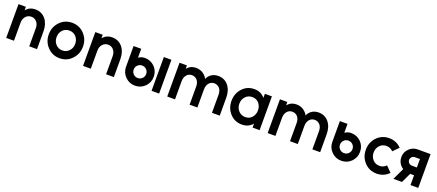

<svg xmlns="http://www.w3.org/2000/svg" viewBox="72 -1585 6073 2670"><g transform="rotate(20 3108.5 -250.0)"><path d="M516 0V-262Q516 -318 501.5 -363.5Q487 -409 459 -443Q400 -512 307 -512Q229 -512 182 -462Q179 -459 175.5 -455.5Q172 -452 169 -448V-500H60V0H175V-266Q175 -325 208 -361Q240 -397 289 -397Q337 -397 369 -361Q401 -326 401 -266V0Z M852 -512Q744 -512 672 -436Q599 -360 599 -250Q599 -141 672 -65Q744 12 852 12Q960 12 1032 -65Q1105 -141 1105 -250Q1105 -360 1032 -436Q960 -512 852 -512ZM852 -397Q912 -397 951 -355Q990 -312 990 -250Q990 -219 980.5 -193Q971 -167 951 -146Q912 -103 852 -103Q792 -103 753 -146Q714 -189 714 -250Q714 -281 723.5 -307.5Q733 -334 753 -355Q792 -397 852 -397Z M1653 0V-262Q1653 -318 1638.5 -363.5Q1624 -409 1596 -443Q1537 -512 1444 -512Q1366 -512 1319 -462Q1316 -459 1312.5 -455.5Q1309 -452 1306 -448V-500H1197V0H1312V-266Q1312 -325 1345 -361Q1377 -397 1426 -397Q1474 -397 1506 -361Q1538 -326 1538 -266V0Z M1968 -286Q2007 -286 2034 -259Q2061 -232 2061 -193Q2061 -155 2034 -128Q2007 -101 1968 -101Q1930 -101 1903 -128Q1876 -155 1876 -193Q1876 -232 1903 -259Q1930 -286 1968 -286ZM1968 -398Q1942 -398 1919 -390.5Q1896 -383 1876 -368V-500H1763V-193Q1763 -108 1823 -48Q1883 12 1968 12Q2054 12 2114 -48Q2173 -108 2173 -193Q2173 -279 2114 -339Q2054 -398 1968 -398ZM2211 -500V0H2323V-500Z M3220 0V-262Q3220 -318 3206 -363.5Q3192 -409 3164 -443Q3107 -512 3015 -512Q2924 -512 2873 -444Q2868 -436 2863 -428Q2858 -420 2854 -410Q2850 -419 2845 -427.5Q2840 -436 2833 -443Q2776 -512 2684 -512Q2607 -512 2560 -459Q2559 -457 2556.5 -455Q2554 -453 2552 -450V-500H2443V0H2558V-266Q2558 -327 2589 -362Q2619 -397 2666 -397Q2713 -397 2744 -362Q2774 -327 2774 -266V0H2889V-266Q2889 -327 2920 -362Q2950 -397 2997 -397Q3044 -397 3075 -362Q3105 -327 3105 -266V0Z M3706 -500V-439Q3702 -443 3698.5 -448Q3695 -453 3690 -457Q3636 -512 3550 -512Q3443 -512 3373 -436Q3303 -360 3303 -250Q3303 -141 3373 -64Q3443 12 3550 12Q3638 12 3692 -43Q3696 -47 3699 -51Q3702 -55 3706 -59V0H3810V-500ZM3559 -398Q3619 -398 3657 -356Q3675 -334 3685 -308Q3695 -282 3695 -250Q3695 -219 3685 -192.5Q3675 -166 3657 -145Q3619 -102 3559 -102Q3498 -102 3459 -145Q3419 -188 3419 -250Q3419 -313 3459 -356Q3498 -398 3559 -398Z M4706 0V-262Q4706 -318 4692 -363.5Q4678 -409 4650 -443Q4593 -512 4501 -512Q4410 -512 4359 -444Q4354 -436 4349 -428Q4344 -420 4340 -410Q4336 -419 4331 -427.5Q4326 -436 4319 -443Q4262 -512 4170 -512Q4093 -512 4046 -459Q4045 -457 4042.5 -455Q4040 -453 4038 -450V-500H3929V0H4044V-266Q4044 -327 4075 -362Q4105 -397 4152 -397Q4199 -397 4230 -362Q4260 -327 4260 -266V0H4375V-266Q4375 -327 4406 -362Q4436 -397 4483 -397Q4530 -397 4561 -362Q4591 -327 4591 -266V0Z M5021 -286Q5060 -286 5087 -259Q5114 -232 5114 -193Q5114 -155 5087 -128Q5060 -101 5021 -101Q4983 -101 4956 -128Q4929 -155 4929 -193Q4929 -232 4956 -259Q4983 -286 5021 -286ZM5021 -398Q4995 -398 4972 -390.5Q4949 -383 4929 -368V-500H4816V-193Q4816 -108 4876 -48Q4936 12 5021 12Q5107 12 5167 -48Q5226 -108 5226 -193Q5226 -279 5167 -339Q5107 -398 5021 -398Z M5544 -512Q5436 -512 5363 -436Q5291 -360 5291 -250Q5291 -141 5363 -65Q5436 12 5544 12Q5651 12 5724 -64L5643 -146Q5603 -103 5544 -103Q5484 -103 5445 -146Q5406 -189 5406 -250Q5406 -312 5445 -355Q5484 -397 5544 -397Q5603 -397 5643 -354L5724 -436Q5651 -512 5544 -512Z M5872 -175 5790 0H5917L5985 -145Q5986 -145 5987.5 -145Q5989 -145 5990 -145H6043V0H6158V-500H5968Q5894 -500 5842 -448Q5790 -396 5790 -323Q5790 -249 5842 -197Q5850 -190 5857 -184.5Q5864 -179 5872 -175ZM6043 -385V-260H5968Q5942 -260 5924 -279Q5905 -297 5905 -323Q5905 -349 5924 -367Q5942 -385 5968 -385Z"/></g></svg>

Font: Unageo
Style: SemiBold
Weight: 600
Designer: Richard Sepsi
Foundry: Richard Sepsi
Version: Version 2.000